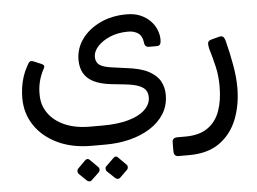

<svg xmlns="http://www.w3.org/2000/svg" viewBox="-54 -528 1244 929"><g transform="rotate(-5 568.0 -63.0)"><path d="M369 161Q275 161 204.5 127.5Q134 94 94.5 35.5Q55 -23 55 -98Q55 -122 58.5 -148Q62 -174 70.5 -200.5Q79 -227 92 -250Q101 -268 107.5 -271.5Q114 -275 128 -269L161 -255Q169 -252 173 -247Q177 -242 169 -228Q154 -200 146.5 -169Q139 -138 140 -106Q140 -56 168 -16.5Q196 23 247.5 45.5Q299 68 370 68H430Q503 68 555.5 53.5Q608 39 636.5 12Q665 -15 665 -49Q665 -68 656.5 -82Q648 -96 624.5 -106Q601 -116 555 -121L489 -128Q436 -134 403.5 -151Q371 -168 356.5 -195Q342 -222 342 -258Q342 -313 374 -358Q406 -403 463 -430.5Q520 -458 592 -458Q631 -458 659 -446Q687 -434 706.5 -414.5Q726 -395 736 -370.5Q746 -346 746 -321Q746 -307 741.5 -299.5Q737 -292 725 -292H688Q667 -292 665 -314Q661 -347 641.5 -360.5Q622 -374 593 -374Q543 -374 504.5 -357.5Q466 -341 444 -316.5Q422 -292 422 -266Q422 -240 440.5 -226.5Q459 -213 511 -207L569 -199Q639 -191 677.5 -170Q716 -149 732 -119.5Q748 -90 748 -54Q748 -2 723 38Q698 78 654.5 105.5Q611 133 555.5 147Q500 161 437 161ZM355 327Q351 332 344 331.5Q337 331 331 326L294 290Q290 285 290 277.5Q290 270 294 266L331 229Q337 223 343.5 223Q350 223 355 229L392 266Q397 270 397.5 277.5Q398 285 393 291ZM493 327Q488 332 481.5 331.5Q475 331 469 326L431 290Q427 285 426.5 277.5Q426 270 431 266L469 229Q475 223 481 223Q487 223 492 229L529 266Q534 270 534.5 277.5Q535 285 530 291Z M784 247Q772 247 766.5 240.5Q761 234 761 222V179Q761 167 767.5 161.5Q774 156 786 156H825Q893 156 934 127Q975 98 993 47Q1011 -4 1011 -72Q1011 -123 1001 -166.5Q991 -210 976 -260Q972 -279 974.5 -288Q977 -297 992 -301L1030 -311Q1041 -314 1048.5 -309Q1056 -304 1061 -282Q1075 -228 1085.5 -168.5Q1096 -109 1096 -59Q1096 26 1068.5 95.5Q1041 165 983.5 206Q926 247 836 247Z"/></g></svg>

Font: Rubik
Style: Italic
Weight: 400
Italic angle: -12°
Designer: Hubert and Fischer
Foundry: Hubert and Fischer
Version: Version 2.300;gftools[0.9.30]